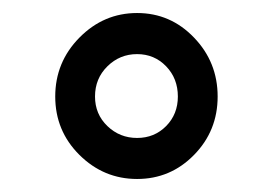

<svg xmlns="http://www.w3.org/2000/svg" viewBox="-20 -741 414 292"><path d="M64 -594.2Q64 -646.5 100.8 -683.8Q137.7 -721.2 188.5 -721.2Q239.3 -721.2 275.1 -683.8Q311 -646.5 311 -594.2Q311 -542 275.1 -505.4Q239.3 -468.8 188.5 -468.8Q137.7 -468.8 100.8 -505.4Q64 -542 64 -594.2ZM124.5 -594.2Q124.5 -567.4 143.3 -549.3Q162.1 -531.2 188.5 -531.2Q214.8 -531.2 232.7 -549.3Q250.5 -567.4 250.5 -594.2Q250.5 -621.6 232.7 -640.1Q214.8 -658.7 188.5 -658.7Q162.1 -658.7 143.3 -640.1Q124.5 -621.6 124.5 -594.2Z"/></svg>

Font: Roboto21382017
Style: Regular
Weight: 400
Designer: Christian Robertson
Foundry: Google
Version: Version 2.138; 2017